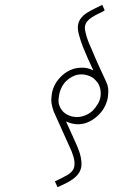

<svg xmlns="http://www.w3.org/2000/svg" viewBox="-20 -756 540 794"><path d="M225 -321Q222 -329 222 -339Q222 -349 224 -359Q226 -376 234 -393Q242 -410 255 -422Q269 -435 286.5 -442.5Q304 -450 326 -448Q341 -446 354 -440Q367 -434 377 -422Q388 -411 393 -394.5Q398 -378 396 -359Q394 -342 384.5 -326Q375 -310 362 -297Q347 -284 329 -277.5Q311 -271 293 -272Q269 -274 251 -286Q233 -298 225 -321ZM266 -153Q278 -128 283.5 -109Q289 -90 288 -77Q288 -62 280.5 -51.5Q273 -41 260 -33Q248 -26 234 -19Q220 -12 207 -6L218 18Q234 11 250.5 3Q267 -5 282 -16Q296 -26 305.5 -39.5Q315 -53 317 -72Q318 -86 314 -106Q310 -126 299 -152L253 -254Q265 -248 278 -245Q291 -242 305 -242Q330 -243 351 -254Q372 -265 389 -282Q406 -299 416 -321Q426 -343 427 -364Q429 -378 427 -392Q425 -406 419 -418Q406 -446 389.5 -482Q373 -518 360 -550Q346 -579 338.5 -603.5Q331 -628 331 -642Q332 -657 340 -667Q348 -677 361 -685Q373 -693 386.5 -699Q400 -705 413 -713Q410 -720 407.5 -725.5Q405 -731 403 -736Q387 -728 369.5 -719.5Q352 -711 338 -702Q323 -692 313.5 -679Q304 -666 302 -647Q301 -633 307 -610.5Q313 -588 323 -562Q333 -537 344 -512.5Q355 -488 366 -465Q354 -471 341 -474Q328 -477 313 -476Q288 -475 267 -464.5Q246 -454 230 -437Q213 -420 203.5 -398.5Q194 -377 193 -355Q191 -339 194 -324Q197 -309 202 -295Z"/></svg>

Font: Josefin Slab Thin Light
Style: Italic
Weight: 300
Italic angle: -12°
Version: Version 2.000